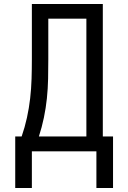

<svg xmlns="http://www.w3.org/2000/svg" viewBox="-20 -755 640 958"><path d="M56 183V-74H88Q104 -120 114.5 -168Q125 -216 130.5 -264.5Q136 -313 137.5 -361.5Q139 -410 139 -459V-735H493V-74H544V183H461V0H139V183ZM174 -74H411V-662H221V-459Q221 -411 220 -362Q219 -313 214 -264.5Q209 -216 199 -168Q189 -120 174 -74Z"/></svg>

Font: R Plex Mono
Style: Regular
Weight: 400
Monospace: yes
Designer: Belleve Invis
Foundry: Belleve Invis
Version: Version 31.8.0